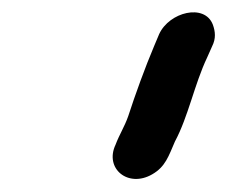

<svg xmlns="http://www.w3.org/2000/svg" viewBox="-20 -712 360 304"><path d="M221 -436C242 -448 247 -465 257 -488C278 -527 288 -579 308 -621L316 -639C322 -651 321 -662 317 -673C304 -707 248 -693 232 -658L224 -639C210 -606 194 -562 183 -528C177 -511 169 -499 163 -483C145 -445 183 -414 221 -436Z"/></svg>

Font: Electronic
Style: BlkIt
Weight: 900
Version: Version 1.011